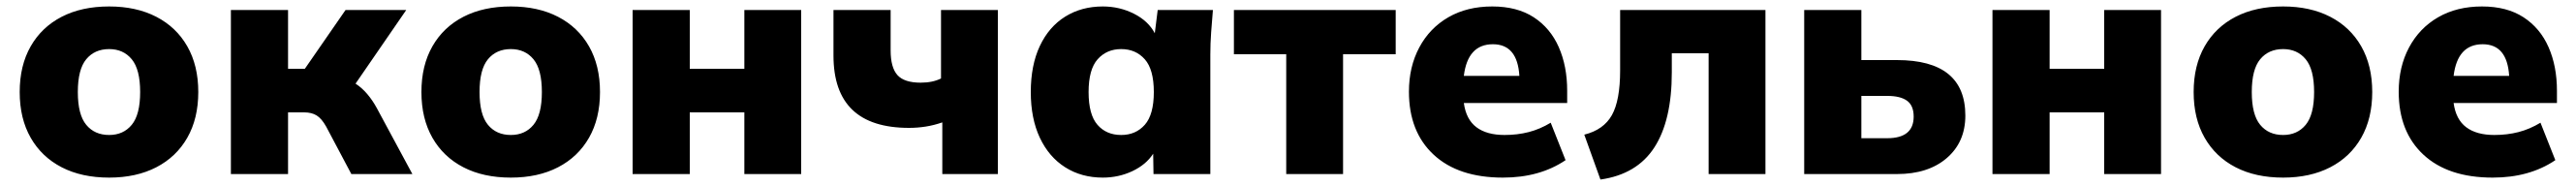

<svg xmlns="http://www.w3.org/2000/svg" viewBox="-20 -539 7977 576"><path d="M318 11Q233 11 171 -21Q109 -53 75 -112.5Q41 -172 41 -254Q41 -336 75 -395.5Q109 -455 171 -487Q233 -519 318 -519Q402 -519 464 -487Q526 -455 560 -395.5Q594 -336 594 -254Q594 -172 560 -112.5Q526 -53 464 -21Q402 11 318 11ZM318 -121Q362 -121 388 -152.5Q414 -184 414 -254Q414 -324 388 -355.5Q362 -387 318 -387Q273 -387 247 -355.5Q221 -324 221 -254Q221 -184 247 -152.5Q273 -121 318 -121Z M695 0V-508H872V-326H924L1050 -508H1238L1081 -280Q1101 -267 1117.5 -247.5Q1134 -228 1147 -204L1257 0H1068L990 -147Q976 -172 960.5 -181.5Q945 -191 922 -191H872V0Z M1562 11Q1477 11 1415 -21Q1353 -53 1319 -112.5Q1285 -172 1285 -254Q1285 -336 1319 -395.5Q1353 -455 1415 -487Q1477 -519 1562 -519Q1646 -519 1708 -487Q1770 -455 1804 -395.5Q1838 -336 1838 -254Q1838 -172 1804 -112.5Q1770 -53 1708 -21Q1646 11 1562 11ZM1562 -121Q1606 -121 1632 -152.5Q1658 -184 1658 -254Q1658 -324 1632 -355.5Q1606 -387 1562 -387Q1517 -387 1491 -355.5Q1465 -324 1465 -254Q1465 -184 1491 -152.5Q1517 -121 1562 -121Z M1939 0V-508H2116V-326H2285V-508H2461V0H2285V-191H2116V0Z M2898 0V-160Q2872 -151 2846.5 -147Q2821 -143 2795 -143Q2561 -143 2561 -367V-508H2738V-383Q2738 -330 2759 -306.5Q2780 -283 2831 -283Q2868 -283 2894 -296V-508H3070V0Z M3395 11Q3329 11 3278.5 -21Q3228 -53 3200 -112.5Q3172 -172 3172 -254Q3172 -337 3200 -396.5Q3228 -456 3278.5 -487.5Q3329 -519 3395 -519Q3447 -519 3491.5 -496.5Q3536 -474 3556 -436L3565 -508H3736Q3733 -474 3730.5 -439Q3728 -404 3728 -370V0H3552L3551 -63Q3529 -29 3486.5 -9Q3444 11 3395 11ZM3452 -121Q3497 -121 3525 -152.5Q3553 -184 3553 -254Q3553 -324 3525 -355.5Q3497 -387 3452 -387Q3407 -387 3379 -355.5Q3351 -324 3351 -254Q3351 -184 3378.5 -152.5Q3406 -121 3452 -121Z M3963 0V-371H3801V-508H4302V-371H4139V0Z M4634 11Q4496 11 4419.5 -60Q4343 -131 4343 -255Q4343 -332 4375 -392Q4407 -452 4465 -485.5Q4523 -519 4601 -519Q4678 -519 4729.5 -485.5Q4781 -452 4807 -393Q4833 -334 4833 -258V-220H4513Q4520 -169 4552 -145Q4584 -121 4639 -121Q4679 -121 4714 -130Q4749 -139 4782 -159L4828 -43Q4748 11 4634 11ZM4603 -402Q4525 -402 4513 -304H4685Q4679 -402 4603 -402Z M4936 17 4886 -122Q4946 -137 4971.5 -182.5Q4997 -228 4997 -321V-508H5447V0H5271V-374H5157V-315Q5157 -166 5103 -82.5Q5049 1 4936 17Z M5567 0V-508H5744V-353H5854Q6066 -353 6066 -181Q6066 -99 6008.5 -49.5Q5951 0 5854 0ZM5744 -111H5824Q5906 -111 5906 -178Q5906 -212 5885.5 -227Q5865 -242 5824 -242H5744Z M6150 0V-508H6327V-326H6496V-508H6672V0H6496V-191H6327V0Z M7050 11Q6965 11 6903 -21Q6841 -53 6807 -112.5Q6773 -172 6773 -254Q6773 -336 6807 -395.5Q6841 -455 6903 -487Q6965 -519 7050 -519Q7134 -519 7196 -487Q7258 -455 7292 -395.5Q7326 -336 7326 -254Q7326 -172 7292 -112.5Q7258 -53 7196 -21Q7134 11 7050 11ZM7050 -121Q7094 -121 7120 -152.5Q7146 -184 7146 -254Q7146 -324 7120 -355.5Q7094 -387 7050 -387Q7005 -387 6979 -355.5Q6953 -324 6953 -254Q6953 -184 6979 -152.5Q7005 -121 7050 -121Z M7699 11Q7561 11 7484.5 -60Q7408 -131 7408 -255Q7408 -332 7440 -392Q7472 -452 7530 -485.5Q7588 -519 7666 -519Q7743 -519 7794.5 -485.5Q7846 -452 7872 -393Q7898 -334 7898 -258V-220H7578Q7585 -169 7617 -145Q7649 -121 7704 -121Q7744 -121 7779 -130Q7814 -139 7847 -159L7893 -43Q7813 11 7699 11ZM7668 -402Q7590 -402 7578 -304H7750Q7744 -402 7668 -402Z"/></svg>

Font: Mulish Black
Style: Regular
Weight: 900
Designer: Vernon Adams
Foundry: Vernon Adams
Version: Version 3.603; ttfautohint (v1.8.3)